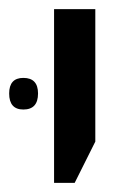

<svg xmlns="http://www.w3.org/2000/svg" viewBox="-63 -612 278 419"><path d="M100 -213 145 -303V-592H55V-213ZM-12 -373Q20 -373 20 -408Q20 -442 -12 -442Q-43 -442 -43 -408Q-43 -373 -12 -373Z"/></svg>

Font: Noto Sans Hebrew Extra Condensed
Style: Regular
Weight: 400
Width: 2
Designer: Monotype Design Team
Foundry: Monotype Imaging Inc.
Version: 1.000